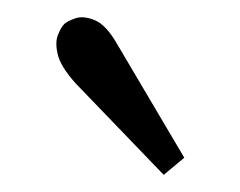

<svg xmlns="http://www.w3.org/2000/svg" viewBox="-20 -783 280 224"><path d="M171 -579 68 -686Q51 -705 47.5 -719Q44 -733 47.5 -742Q51 -751 55 -755Q58 -758 67.5 -761.5Q77 -765 90.5 -759.5Q104 -754 117 -731L195 -599Z"/></svg>

Font: Lora
Style: Italic
Weight: 400
Italic angle: -3°
Designer: Olga Karpushina, Alexei Vanyashin (Cyrillic)
Foundry: Cyreal
Version: Version 3.008